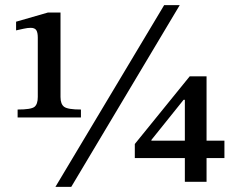

<svg xmlns="http://www.w3.org/2000/svg" viewBox="-20 -712 925 752"><path d="M297 -252H49V-283Q102 -283 115 -293.5Q128 -304 128 -332V-565Q128 -585 122 -594Q116 -603 100 -603Q88 -603 72.5 -599.5Q57 -596 43 -593V-627L168 -663H217V-332Q217 -304 231.5 -293.5Q246 -283 297 -283ZM259 20H197L623 -692H684ZM789 0H704V-93H508V-148L723 -413H789V-161H859V-93H789ZM573 -164V-161H704V-321H699Z"/></svg>

Font: STIX Two Text Medium
Style: Regular
Weight: 500
Designer: Ross Mills, John Hudson & Paul Hanslow, Tiro Typeworks Ltd; with prior portions MicroPress Inc., and Coen Hoffman.
Foundry: Tiro Typeworks Ltd
Version: Version 2.13 b171